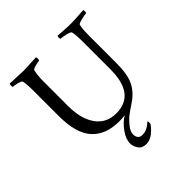

<svg xmlns="http://www.w3.org/2000/svg" viewBox="-226 -809 1191 1191"><g transform="rotate(-45 369.5 -213.5)"><path d="M163.1 -641.6Q178.7 -641.6 276.4 -646.5Q278.3 -640.6 278.3 -632.8Q278.3 -618.2 274.4 -618.2Q264.6 -618.2 239.3 -611.3Q213.9 -604.5 211.9 -597.7Q203.1 -563.5 203.1 -506.8V-289.1Q203.1 -178.7 250 -113.3Q296.9 -47.9 382.8 -47.9Q549.8 -47.9 549.8 -267.6V-511.7Q549.8 -571.3 543 -597.7Q540 -605.5 509.3 -612.8Q478.5 -620.1 465.8 -620.1Q461.9 -620.1 461.9 -631.3Q461.9 -642.6 465.8 -646.5Q478.5 -645.5 516.6 -643.1Q554.7 -640.6 581.1 -640.6Q606.4 -640.6 645 -643.6Q683.6 -646.5 690.4 -646.5Q692.4 -640.6 692.4 -631.8Q692.4 -620.1 688.5 -620.1Q678.7 -620.1 646 -612.3Q613.3 -604.5 611.3 -597.7Q603.5 -567.4 603.5 -506.8V-269.5Q603.5 -170.9 578.1 -118.2Q552.7 -65.4 496.1 -27.3Q456.1 -1 433.1 16.6Q410.2 34.2 386.7 63.5Q363.3 92.8 363.3 119.1Q363.3 134.8 372.1 147.9Q380.9 161.1 403.3 161.1Q425.8 161.1 443.8 151.9Q461.9 142.6 471.7 133.3Q481.4 124 482.4 124Q487.3 124 487.3 136.7Q487.3 146.5 482.4 153.3Q432.6 218.8 379.9 218.8Q343.8 218.8 327.1 194.3Q310.5 169.9 310.5 143.6Q310.5 104.5 342.8 61Q375 17.6 411.1 -2.9Q386.7 0 359.4 0Q243.2 0 180.7 -68.4Q118.2 -136.7 118.2 -289.1V-510.7Q118.2 -571.3 111.3 -597.7Q108.4 -605.5 83.5 -611.8Q58.6 -618.2 45.9 -618.2Q42 -618.2 42 -630.9Q42 -642.6 45.9 -646.5Q158.2 -641.6 163.1 -641.6Z"/></g></svg>

Font: Crimson Text
Style: Regular
Weight: 400
Version: Version 0.13